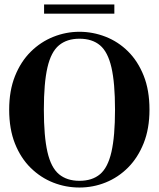

<svg xmlns="http://www.w3.org/2000/svg" viewBox="-20 -821 709 858"><path d="M335 17Q274 17 218 -5Q162 -27 117.5 -70.5Q73 -114 47 -179Q21 -244 21 -331Q21 -416 47 -481Q73 -546 117.5 -590Q162 -634 218.5 -656.5Q275 -679 335 -679Q395 -679 451.5 -657Q508 -635 552 -591.5Q596 -548 622 -483Q648 -418 648 -331Q648 -246 622 -181Q596 -116 552 -72Q508 -28 452 -5.5Q396 17 335 17ZM335 -13Q392 -13 427 -42.5Q462 -72 478 -142Q494 -212 494 -331Q494 -450 478 -519.5Q462 -589 427 -618.5Q392 -648 335 -648Q279 -648 243.5 -618.5Q208 -589 192 -519.5Q176 -450 176 -331Q176 -212 192 -142Q208 -72 243.5 -42.5Q279 -13 335 -13ZM177 -760V-801H491V-760Z"/></svg>

Font: DM Serif Text
Style: Regular
Weight: 400
Designer: Colophon Foundry, Frank Grießhammer
Foundry: Colophon Foundry
Version: Version 5.200; ttfautohint (v1.8.3)